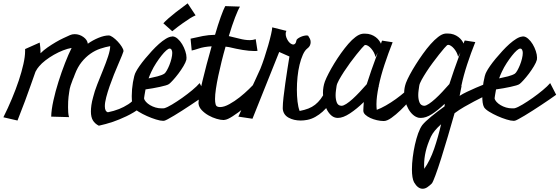

<svg xmlns="http://www.w3.org/2000/svg" viewBox="-80 -696 3371 1157"><path d="M159.2 -439.5Q160.2 -433.6 161.1 -424.8Q162.1 -417 163.1 -406.7Q164.1 -396.5 164.1 -382.8V-381.8V-375Q182.6 -393.6 206.5 -410.2Q230.5 -426.8 254.4 -440.9Q278.3 -455.1 301.3 -465.8Q324.2 -476.6 341.8 -484.4Q354.5 -490.2 370.1 -490.2Q398.4 -490.2 422.4 -473.1Q446.3 -456.1 449.2 -432.6Q479.5 -454.1 514.2 -468.3Q548.8 -482.4 575.2 -482.4Q585 -482.4 600.1 -471.7Q615.2 -460.9 629.4 -445.8Q643.6 -430.7 653.8 -414.6Q664.1 -398.4 664.1 -388.7V-386.7Q663.1 -381.8 654.8 -361.3Q646.5 -340.8 633.8 -311.5Q621.1 -282.2 606.9 -247.1Q592.8 -211.9 580.6 -176.8Q568.4 -141.6 560.1 -109.9Q551.8 -78.1 551.8 -55.7Q551.8 -24.4 570.3 -19.5Q605.5 -26.4 637.7 -39.1Q665 -49.8 693.4 -67.9Q721.7 -85.9 739.3 -113.3L768.6 -47.9Q726.6 -16.6 682.1 4.4Q637.7 25.4 600.6 38.1Q556.6 52.7 515.6 61.5Q492.2 49.8 480 29.8Q467.8 9.8 467.8 -24.4Q467.8 -41 470.7 -62.5Q473.6 -84 481.4 -111.3Q489.3 -144.5 506.3 -188Q523.4 -231.4 541 -274.4Q558.6 -317.4 571.3 -356Q584 -394.5 584 -418Q555.7 -413.1 524.9 -402.8Q494.1 -392.6 465.3 -372.6Q436.5 -352.5 412.1 -322.3Q387.7 -292 371.1 -248Q366.2 -236.3 364.3 -230Q362.3 -223.6 360.4 -221.7Q352.5 -202.1 345.7 -181.2Q338.9 -160.2 336.9 -140.6Q335 -127 333 -112.3Q330.1 -86.9 330.1 -49.8Q330.1 -35.2 331.1 -19.5Q332 -3.9 335.9 9.8L228.5 6.8Q229.5 -34.2 241.7 -89.8Q253.9 -145.5 272.5 -204.1Q291 -262.7 312 -316.4Q333 -370.1 351.6 -407.2Q328.1 -403.3 300.3 -392.6Q272.5 -381.8 245.1 -366.2Q217.8 -350.6 194.3 -332.5Q170.9 -314.5 156.2 -296.9Q144.5 -284.2 133.8 -263.7Q121.1 -226.6 104.5 -180.7Q90.8 -140.6 70.8 -87.4Q50.8 -34.2 25.4 30.3L-59.6 10.7Q-32.2 -43.9 -8.3 -101.1Q15.6 -158.2 33.2 -210.9Q50.8 -263.7 61 -309.6Q71.3 -355.5 71.3 -387.7V-400.4Z M942.4 -403.3Q934.6 -403.3 921.4 -391.6Q908.2 -379.9 893.1 -360.8Q877.9 -341.8 861.3 -316.4Q844.7 -291 832 -263.7Q827.1 -253.9 823.2 -244.1Q819.3 -234.4 815.4 -223.6Q840.8 -228.5 868.7 -235.8Q896.5 -243.2 910.2 -252Q917 -256.8 925.3 -271.5Q933.6 -286.1 940.9 -304.2Q948.2 -322.3 953.1 -342.3Q958 -362.3 958 -377Q958 -387.7 954.1 -395.5Q950.2 -403.3 942.4 -403.3ZM1159.2 -125Q1141.6 -112.3 1118.2 -96.2Q1094.7 -80.1 1068.8 -63Q1043 -45.9 1017.1 -29.3Q991.2 -12.7 969.2 0.5Q947.3 13.7 931.6 22Q916 30.3 911.1 31.2Q908.2 32.2 903.3 32.2Q886.7 32.2 859.9 23.9Q833 15.6 805.7 3.4Q778.3 -8.8 755.4 -22.9Q732.4 -37.1 724.6 -49.8Q718.8 -60.5 716.3 -77.6Q713.9 -94.7 713.9 -117.2Q713.9 -136.7 715.8 -158.7Q717.8 -180.7 721.2 -200.7Q724.6 -220.7 729 -237.3Q733.4 -253.9 739.3 -263.7Q746.1 -277.3 760.7 -298.3Q775.4 -319.3 794.4 -342.3Q813.5 -365.2 835 -388.7Q856.4 -412.1 877.9 -431.2Q899.4 -450.2 919.4 -462.4Q939.5 -474.6 955.1 -475.6Q956.1 -475.6 956.5 -476.1Q957 -476.6 959 -476.6Q974.6 -476.6 990.2 -462.9Q1005.9 -449.2 1017.6 -429.7Q1029.3 -410.2 1036.6 -388.2Q1043.9 -366.2 1043.9 -348.6Q1043.9 -339.8 1043 -335.9Q1039.1 -320.3 1025.4 -297.4Q1011.7 -274.4 995.1 -252.4Q978.5 -230.5 962.9 -213.4Q947.3 -196.3 939.5 -190.4Q933.6 -185.5 918.5 -181.2Q903.3 -176.8 883.3 -172.4Q863.3 -168 840.8 -164.1Q818.4 -160.2 796.9 -157.2Q793 -137.7 791 -123.5Q789.1 -109.4 788.1 -103.5Q790 -92.8 799.8 -82Q809.6 -71.3 824.2 -62.5Q838.9 -53.7 856.9 -48.3Q875 -43 893.6 -43Q897.5 -43 901.9 -43Q906.2 -43 910.2 -43.9Q927.7 -48.8 957 -66.4Q986.3 -84 1018.1 -106.4Q1049.8 -128.9 1078.6 -152.8Q1107.4 -176.8 1123 -195.3ZM904.3 -555.7Q915 -567.4 934.6 -585Q951.2 -599.6 979.5 -622.1Q1007.8 -644.5 1050.8 -675.8L1098.6 -603.5Q1085 -597.7 1065.4 -585.9Q1048.8 -575.2 1022 -556.6Q995.1 -538.1 958 -507.8Z M1230.5 -53.7Q1236.3 -50.8 1246.1 -50.8Q1270.5 -50.8 1302.2 -68.4Q1334 -85.9 1364.3 -109.9Q1394.5 -133.8 1419.9 -158.7Q1445.3 -183.6 1457 -197.3L1490.2 -134.8Q1480.5 -123 1451.7 -96.7Q1422.9 -70.3 1388.7 -43.5Q1354.5 -16.6 1322.3 4.4Q1290 25.4 1273.4 26.4Q1271.5 26.4 1270.5 26.9Q1269.5 27.3 1267.6 27.3Q1250 27.3 1225.1 20Q1200.2 12.7 1176.8 -0.5Q1153.3 -13.7 1135.7 -32.2Q1118.2 -50.8 1116.2 -72.3V-76.2Q1116.2 -91.8 1122.6 -127Q1128.9 -162.1 1140.1 -208.5Q1151.4 -254.9 1165.5 -309.1Q1179.7 -363.3 1195.3 -417Q1148.4 -414.1 1118.2 -403.8Q1087.9 -393.6 1075.2 -391.6L1068.4 -462.9Q1109.4 -472.7 1142.6 -479Q1175.8 -485.4 1215.8 -486.3Q1233.4 -546.9 1250 -593.3Q1266.6 -639.6 1277.3 -659.2L1366.2 -656.2Q1355.5 -639.6 1336.9 -591.8Q1318.4 -543.9 1298.8 -478.5Q1330.1 -471.7 1363.3 -462.9Q1396.5 -454.1 1425.8 -454.1Q1443.4 -454.1 1460.9 -460L1471.7 -389.6Q1466.8 -388.7 1461.4 -388.7Q1456.1 -388.7 1450.2 -388.7Q1421.9 -388.7 1382.8 -395Q1343.8 -401.4 1299.8 -412.1Q1291 -413.1 1279.3 -415Q1266.6 -371.1 1255.4 -325.7Q1244.1 -280.3 1235.4 -238.8Q1226.6 -197.3 1221.2 -161.1Q1215.8 -125 1215.8 -99.6Q1215.8 -80.1 1219.2 -67.9Q1222.7 -55.7 1230.5 -53.7Z M1925.8 -102.5Q1915 -82 1899.4 -61.5Q1883.8 -41 1863.8 -22.9Q1843.8 -4.9 1820.3 8.3Q1796.9 21.5 1771.5 26.4Q1760.7 28.3 1751.5 29.3Q1742.2 30.3 1732.4 30.3Q1690.4 30.3 1659.2 13.2Q1627.9 -3.9 1624 -39.1V-48.8Q1624 -70.3 1628.4 -109.9Q1632.8 -149.4 1639.2 -193.8Q1645.5 -238.3 1652.3 -281.7Q1659.2 -325.2 1664.1 -355.5L1602.5 -382.8L1441.4 19.5L1356.4 6.8Q1362.3 -6.8 1378.9 -43Q1395.5 -79.1 1416 -123Q1436.5 -167 1456.5 -210.4Q1476.6 -253.9 1489.3 -282.2Q1500 -308.6 1512.7 -346.7Q1525.4 -384.8 1536.1 -422.4Q1546.9 -460 1553.7 -490.2Q1560.5 -520.5 1560.5 -531.2L1646.5 -509.8Q1643.6 -505.9 1642.6 -501.5Q1641.6 -497.1 1641.6 -492.2Q1641.6 -480.5 1646 -469.2Q1650.4 -458 1656.7 -448.7Q1663.1 -439.5 1671.4 -433.6Q1679.7 -427.7 1687.5 -427.7Q1693.4 -427.7 1698.7 -433.1Q1704.1 -438.5 1706.1 -452.1Q1707 -458 1714.4 -463.4Q1721.7 -468.8 1731 -473.1Q1740.2 -477.5 1750.5 -480Q1760.7 -482.4 1767.6 -482.4Q1777.3 -482.4 1778.3 -478.5Q1783.2 -471.7 1787.6 -462.4Q1792 -453.1 1792 -442.4Q1792 -431.6 1787.6 -421.9Q1783.2 -412.1 1772.5 -404.3Q1756.8 -392.6 1745.1 -366.2Q1733.4 -339.8 1725.1 -305.7Q1716.8 -271.5 1712.9 -232.4Q1709 -193.4 1709 -155.3Q1709 -118.2 1712.9 -84Q1716.8 -49.8 1725.6 -27.3Q1755.9 -33.2 1778.3 -42Q1800.8 -50.8 1818.8 -64.9Q1836.9 -79.1 1852.1 -99.1Q1867.2 -119.1 1881.8 -148.4Z M1978.5 -58.6Q1989.3 -58.6 2006.8 -69.8Q2024.4 -81.1 2044.9 -99.6Q2065.4 -118.2 2087.4 -141.6Q2109.4 -165 2129.9 -188.5Q2140.6 -222.7 2157.7 -272Q2174.8 -321.3 2196.3 -378.9L2182.6 -352.5Q2179.7 -367.2 2172.9 -379.9Q2166 -392.6 2157.2 -402.8Q2148.4 -413.1 2139.2 -418.9Q2129.9 -424.8 2123 -424.8Q2118.2 -424.8 2116.2 -422.9Q2112.3 -419.9 2099.1 -404.8Q2085.9 -389.6 2067.9 -367.2Q2049.8 -344.7 2029.8 -317.4Q2009.8 -290 1992.7 -263.7Q1975.6 -237.3 1962.9 -214.4Q1950.2 -191.4 1948.2 -177.7Q1946.3 -164.1 1944.3 -149.9Q1942.4 -135.7 1942.4 -122.1Q1942.4 -96.7 1949.7 -78.1Q1957 -59.6 1976.6 -58.6ZM2418.9 -124Q2406.2 -109.4 2382.8 -83Q2359.4 -56.6 2332.5 -30.8Q2305.7 -4.9 2278.8 14.2Q2252 33.2 2233.4 33.2H2231.4Q2212.9 33.2 2191.4 28.3Q2169.9 23.4 2151.9 15.1Q2133.8 6.8 2121.6 -4.4Q2109.4 -15.6 2109.4 -29.3V-30.3Q2109.4 -40 2110.4 -53.2Q2111.3 -66.4 2112.3 -81.1Q2070.3 -40 2028.8 -12.7Q1987.3 14.6 1956.1 14.6Q1948.2 14.6 1945.3 13.7Q1927.7 10.7 1913.1 -3.4Q1898.4 -17.6 1888.2 -38.6Q1877.9 -59.6 1872.1 -85Q1866.2 -110.4 1866.2 -135.7Q1866.2 -172.9 1877.9 -205.1Q1885.7 -225.6 1900.4 -253.9Q1915 -282.2 1934.1 -313.5Q1953.1 -344.7 1975.1 -375.5Q1997.1 -406.2 2019 -431.6Q2041 -457 2062.5 -473.1Q2084 -489.3 2102.5 -492.2Q2107.4 -493.2 2111.3 -493.2Q2115.2 -493.2 2119.1 -493.2Q2139.6 -493.2 2155.8 -487.3Q2171.9 -481.4 2184.1 -472.2Q2196.3 -462.9 2204.1 -452.1Q2211.9 -441.4 2215.8 -432.6Q2218.8 -444.3 2222.7 -451.2L2286.1 -441.4Q2259.8 -375 2237.3 -307.1Q2214.8 -239.3 2202.1 -177.7L2203.1 -174.8L2201.2 -172.9Q2195.3 -143.6 2191.9 -117.2Q2188.5 -90.8 2188.5 -68.4Q2188.5 -57.6 2189 -49.8Q2189.5 -42 2190.4 -34.2Q2214.8 -43 2245.6 -60.5Q2276.4 -78.1 2306.2 -99.6Q2335.9 -121.1 2362.3 -144Q2388.7 -167 2405.3 -184.6Z M2476.6 -58.6Q2487.3 -58.6 2504.9 -70.3Q2522.5 -82 2543 -100.6Q2563.5 -119.1 2585.4 -142.6Q2607.4 -166 2627.9 -189.5Q2638.7 -223.6 2655.8 -272.9Q2672.9 -322.3 2694.3 -379.9L2680.7 -353.5Q2677.7 -368.2 2670.9 -380.9Q2664.1 -393.6 2655.3 -403.8Q2646.5 -414.1 2637.2 -419.9Q2627.9 -425.8 2621.1 -425.8Q2618.2 -425.8 2614.3 -423.8Q2610.4 -420.9 2597.2 -405.8Q2584 -390.6 2565.9 -367.7Q2547.9 -344.7 2527.8 -317.9Q2507.8 -291 2490.7 -264.6Q2473.6 -238.3 2460.9 -215.3Q2448.2 -192.4 2446.3 -178.7Q2444.3 -165 2442.4 -150.9Q2440.4 -136.7 2440.4 -123Q2440.4 -97.7 2447.8 -79.1Q2455.1 -60.5 2474.6 -58.6ZM2476.6 321.3Q2511.7 271.5 2536.1 200.7Q2560.5 129.9 2578.1 52.7Q2533.2 92.8 2516.6 127.9Q2495.1 174.8 2485.4 216.8Q2475.6 258.8 2475.6 299.8Q2475.6 304.7 2476.1 310.5Q2476.6 316.4 2476.6 321.3ZM2598.6 -54.7Q2599.6 -58.6 2599.6 -62.5Q2599.6 -66.4 2599.6 -70.3Q2557.6 -30.3 2522 -7.8Q2486.3 14.6 2456.1 14.6Q2453.1 14.6 2449.7 14.2Q2446.3 13.7 2443.4 13.7Q2424.8 9.8 2408.7 -4.4Q2392.6 -18.6 2380.9 -39.6Q2369.1 -60.5 2362.3 -85.9Q2355.5 -111.3 2355.5 -136.7Q2355.5 -166 2366.2 -196.3Q2374 -216.8 2389.6 -246.1Q2405.3 -275.4 2425.3 -307.1Q2445.3 -338.9 2468.3 -371.1Q2491.2 -403.3 2514.6 -429.7Q2538.1 -456.1 2560.1 -473.1Q2582 -490.2 2600.6 -493.2Q2605.5 -494.1 2609.4 -494.1Q2613.3 -494.1 2617.2 -494.1Q2637.7 -494.1 2653.8 -488.3Q2669.9 -482.4 2682.1 -473.1Q2694.3 -463.9 2702.1 -453.1Q2710 -442.4 2713.9 -433.6Q2716.8 -445.3 2720.7 -452.1L2784.2 -442.4Q2757.8 -377 2735.4 -308.6Q2712.9 -240.2 2700.2 -178.7L2701.2 -175.8Q2701.2 -175.8 2699.2 -166.5Q2697.3 -157.2 2695.3 -146.5Q2693.4 -135.7 2691.4 -127Q2689.5 -118.2 2689.5 -118.2Q2707 -129.9 2733.9 -142.6Q2760.7 -155.3 2787.6 -167Q2814.5 -178.7 2835.9 -187Q2857.4 -195.3 2863.3 -197.3L2856.4 -126Q2848.6 -121.1 2827.1 -110.4Q2805.7 -99.6 2777.3 -85Q2749 -70.3 2717.8 -52.2Q2686.5 -34.2 2659.2 -13.7Q2639.6 54.7 2618.7 126.5Q2597.7 198.2 2578.6 258.3Q2559.6 318.4 2544.4 359.4Q2529.3 400.4 2522.5 409.2Q2508.8 422.9 2495.1 432.1Q2481.4 441.4 2466.8 441.4Q2437.5 441.4 2415 402.3Q2402.3 377.9 2402.3 324.2Q2402.3 291 2407.2 252Q2412.1 212.9 2420.4 175.8Q2428.7 138.7 2439.9 107.4Q2451.2 76.2 2464.8 57.6Q2481.4 37.1 2518.1 6.8Q2554.7 -23.4 2598.6 -54.7Z M3054.7 -403.3Q3046.9 -403.3 3033.7 -391.6Q3020.5 -379.9 3005.4 -360.8Q2990.2 -341.8 2973.6 -316.4Q2957 -291 2944.3 -263.7Q2939.5 -253.9 2935.5 -244.1Q2931.6 -234.4 2927.7 -223.6Q2953.1 -228.5 2981 -235.8Q3008.8 -243.2 3022.5 -252Q3029.3 -256.8 3037.6 -271.5Q3045.9 -286.1 3053.2 -304.2Q3060.5 -322.3 3065.4 -342.3Q3070.3 -362.3 3070.3 -377Q3070.3 -387.7 3066.4 -395.5Q3062.5 -403.3 3054.7 -403.3ZM3271.5 -125Q3253.9 -112.3 3230.5 -96.2Q3207 -80.1 3181.2 -63Q3155.3 -45.9 3129.4 -29.3Q3103.5 -12.7 3081.5 0.5Q3059.6 13.7 3043.9 22Q3028.3 30.3 3023.4 31.2Q3020.5 32.2 3015.6 32.2Q2999 32.2 2972.2 23.9Q2945.3 15.6 2918 3.4Q2890.6 -8.8 2867.7 -22.9Q2844.7 -37.1 2836.9 -49.8Q2831.1 -60.5 2828.6 -77.6Q2826.2 -94.7 2826.2 -117.2Q2826.2 -136.7 2828.1 -158.7Q2830.1 -180.7 2833.5 -200.7Q2836.9 -220.7 2841.3 -237.3Q2845.7 -253.9 2851.6 -263.7Q2858.4 -277.3 2873 -298.3Q2887.7 -319.3 2906.7 -342.3Q2925.8 -365.2 2947.3 -388.7Q2968.8 -412.1 2990.2 -431.2Q3011.7 -450.2 3031.7 -462.4Q3051.8 -474.6 3067.4 -475.6Q3068.4 -475.6 3068.8 -476.1Q3069.3 -476.6 3071.3 -476.6Q3086.9 -476.6 3102.5 -462.9Q3118.2 -449.2 3129.9 -429.7Q3141.6 -410.2 3148.9 -388.2Q3156.2 -366.2 3156.2 -348.6Q3156.2 -339.8 3155.3 -335.9Q3151.4 -320.3 3137.7 -297.4Q3124 -274.4 3107.4 -252.4Q3090.8 -230.5 3075.2 -213.4Q3059.6 -196.3 3051.8 -190.4Q3045.9 -185.5 3030.8 -181.2Q3015.6 -176.8 2995.6 -172.4Q2975.6 -168 2953.1 -164.1Q2930.7 -160.2 2909.2 -157.2Q2905.3 -137.7 2903.3 -123.5Q2901.4 -109.4 2900.4 -103.5Q2902.3 -92.8 2912.1 -82Q2921.9 -71.3 2936.5 -62.5Q2951.2 -53.7 2969.2 -48.3Q2987.3 -43 3005.9 -43Q3009.8 -43 3014.2 -43Q3018.6 -43 3022.5 -43.9Q3040 -48.8 3069.3 -66.4Q3098.6 -84 3130.4 -106.4Q3162.1 -128.9 3190.9 -152.8Q3219.7 -176.8 3235.4 -195.3Z"/></svg>

Font: Miniver
Style: Regular
Weight: 400
Designer: Dathan Boardman
Foundry: Open Window
Version: Version 1.000